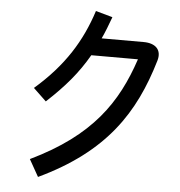

<svg xmlns="http://www.w3.org/2000/svg" viewBox="-58 -882 916 976"><g transform="rotate(5 400.0 -394.0)"><path d="M172 39C510 -121 645 -332 725 -602C742 -658 709 -691 647 -691H433C449 -725 463 -762 478 -803L392 -827C342 -672 261 -539 112 -410L178 -347C270 -432 334 -507 388 -601H626C551 -376 431 -196 123 -48Z"/></g></svg>

Font: Smiley Sans Oblique
Style: Regular
Weight: 400
Italic angle: -8°
Designer: oooooohmygosh, Nagisa Chen, Janine Sui, Heda Shi, Jian Li
Foundry: atelierAnchor
Version: Version 2.0.1